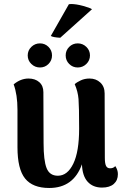

<svg xmlns="http://www.w3.org/2000/svg" viewBox="-20 -921 621 956"><path d="M567 -54Q567 -23 546.5 -5Q526 13 488 13Q443 13 416.5 -16Q390 -45 388 -103Q346 15 225 15Q143 15 105 -32Q67 -79 67 -188V-374Q67 -450 48 -501Q83 -530 122 -530Q155 -530 175.5 -512Q196 -494 196 -462L197 -208Q197 -122 212 -84Q227 -46 268 -46Q316 -46 345 -106Q374 -166 374 -280Q374 -390 371 -427.5Q368 -465 352 -502Q363 -512 382.5 -521Q402 -530 426 -530Q458 -530 479.5 -510Q501 -490 501 -456L502 -135Q502 -107 508 -95Q514 -83 528 -83Q545 -83 554 -94Q567 -75 567 -54ZM118 -645Q118 -670 136 -687.5Q154 -705 179 -705Q204 -705 221.5 -687.5Q239 -670 239 -645Q239 -620 221.5 -602.5Q204 -585 179 -585Q154 -585 136 -602.5Q118 -620 118 -645ZM307 -645Q307 -670 324.5 -687.5Q342 -705 367 -705Q392 -705 410 -687.5Q428 -670 428 -645Q428 -620 410 -602.5Q392 -585 367 -585Q342 -585 324.5 -602.5Q307 -620 307 -645ZM280 -733Q244 -735 233 -742L323 -900Q326 -901 334 -901Q359 -901 394 -891.5Q429 -882 438 -875Z"/></svg>

Font: Arima Madurai Black
Style: Regular
Weight: 900
Designer: Joana Correia and Natanael Gama
Foundry: NDISCOVER
Version: Version 1.019